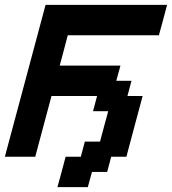

<svg xmlns="http://www.w3.org/2000/svg" viewBox="-20 -645 707 790"><path d="M216.3 125H341.3L358.4 62.5H420.9L437.5 0H500Q511.2 -42 533.4 -125.2Q555.7 -208.5 566.9 -250H504.4L521 -312.5H458.5L475.6 -375H225.6Q231.4 -396 242.4 -437.5Q253.4 -479 258.8 -500H633.8Q639.6 -520.5 650.9 -562.3Q662.1 -604 667.5 -625H167.5Q139.6 -520.5 83.7 -312.3Q27.8 -104 0 0H125Q136.2 -42 158.4 -125Q180.7 -208 191.9 -250H379.4L362.8 -187.5H425.3Q419.4 -166.5 408.2 -124.8Q397 -83 391.6 -62.5H329.1L312.5 0H250Q244.6 21 233.4 62.5Q222.2 104 216.3 125Z"/></svg>

Font: Faithful 32x
Style: Oblique
Weight: 400
Foundry: Faithful Resource Pack
Version: Version 1.0; January 27, 2023